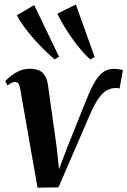

<svg xmlns="http://www.w3.org/2000/svg" viewBox="-20 -838 575 867"><path d="M372.5 -393.5Q392 -442 410 -471.2Q428 -500.5 447.8 -513.8Q467.5 -527 492 -527Q507 -527 519.2 -525Q531.5 -523 535 -521.5L520 -438.5Q516.5 -439.5 511.2 -440Q506 -440.5 502 -440.5Q482.5 -440.5 464 -431Q445.5 -421.5 426.2 -395.2Q407 -369 385 -318L244 8L149.5 9.5L72 -432Q69 -450.5 64.2 -459Q59.5 -467.5 47.5 -467.5Q38 -467.5 29.5 -462.8Q21 -458 14 -451.5L4 -471.5Q8 -477 23.5 -490.5Q39 -504 62.8 -515.8Q86.5 -527.5 115.5 -527.5Q153 -527.5 172 -509.8Q191 -492 196 -458L236 -172.5L246.5 -74L283 -170.5ZM227 -570Q205.5 -587.5 180.8 -611.8Q156 -636 132 -663.2Q108 -690.5 88.2 -717.8Q68.5 -745 56 -769L134.5 -815L246.5 -582ZM387.5 -569.5Q367 -588 345.5 -613.2Q324 -638.5 304 -667Q284 -695.5 267.2 -723.8Q250.5 -752 239 -776.5L322.5 -817.5L407.5 -580.5Z"/></svg>

Font: Merriweather 120pt SemiBold
Style: Italic
Weight: 600
Italic angle: -7.8°
Version: Version 2.101